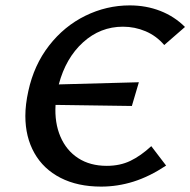

<svg xmlns="http://www.w3.org/2000/svg" viewBox="-20 -685 706 712"><path d="M541 -143 596 -71Q534 -30 475 -11.5Q416 7 355 7Q268 7 204.5 -25.5Q141 -58 107.5 -117.5Q74 -177 74 -255Q74 -297 85 -347Q106 -444 162 -516Q218 -588 296.5 -626.5Q375 -665 461 -665Q522 -665 574.5 -644.5Q627 -624 666 -585L589 -518Q560 -552 520 -569Q480 -586 436 -586Q352 -586 288 -528Q224 -470 198 -372L495 -380L469 -292L186 -296Q182 -230 204 -178.5Q226 -127 270 -98.5Q314 -70 376 -70Q425 -70 463.5 -88.5Q502 -107 541 -143Z"/></svg>

Font: Ysabeau Semibold
Style: Italic
Weight: 600
Italic angle: -12°
Designer: Christian Thalmann (Catharsis Fonts)
Version: Version 0.003